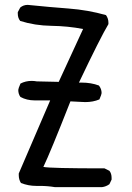

<svg xmlns="http://www.w3.org/2000/svg" viewBox="-20 -774 540 788"><path d="M399 -6H205Q175 -11 144 -11H129Q96 -11 66 -23Q57 -37 57 -55V-62Q86 -128 186 -362H122Q90 -362 64 -376Q55 -388 55 -405Q55 -410 64 -431Q85 -442 110 -442Q120 -442 131 -440L221 -438L321 -655Q259 -667 191 -668Q123 -669 63 -688Q53 -700 53 -718V-724L63 -743Q76 -754 94 -754L104 -753Q182 -745 261.5 -739Q341 -733 415 -712Q425 -698 425 -681V-675Q392 -620 304 -435H315Q354 -435 386 -423Q397 -409 397 -392Q397 -387 388 -366Q362 -355 330 -355L308 -356L269 -358Q186 -147 158 -89Q184 -83 409 -83L429 -73Q438 -62 438 -44V-37L429 -18Q415 -8 399 -6Z"/></svg>

Font: Xiaolai SC
Style: Regular
Weight: 400
Designer: Nozomi Seto 瀬戸のぞみ
Version: Version 3.11;December 4, 2020;FontCreator 13.0.0.2613 64-bit